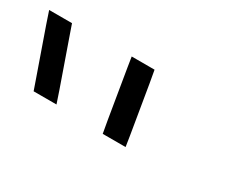

<svg xmlns="http://www.w3.org/2000/svg" viewBox="-184 -911 721 582"><g transform="rotate(30 176.5 -619.5)"><path d="M155.6 -707 183.3 -540 191.1 -496H271.1L265.5 -532L237.7 -699L229.9 -743H149.9ZM-122.8 -697 -67.7 -540 -54.8 -503H25.2L10.7 -546L-44.4 -703L-57.3 -740H-137.3Z"/></g></svg>

Font: Nordica Advanced
Style: RegularLObl
Weight: 300
Version: Version 1.07